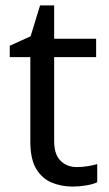

<svg xmlns="http://www.w3.org/2000/svg" viewBox="-20 -679 401 709"><path d="M264 -62Q284 -62 305 -65.5Q326 -69 339 -73V-6Q325 1 299 5.5Q273 10 249 10Q207 10 171.5 -4.5Q136 -19 114 -55Q92 -91 92 -156V-468H16V-510L93 -545L128 -659H180V-536H335V-468H180V-158Q180 -109 203.5 -85.5Q227 -62 264 -62Z"/></svg>

Font: Noto Sans Rejang
Style: Regular
Weight: 400
Designer: Monotype Design Team
Foundry: Monotype Imaging Inc.
Version: Version 2.001; ttfautohint (v1.8.4.7-5d5b)